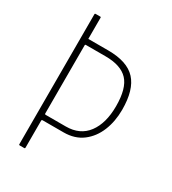

<svg xmlns="http://www.w3.org/2000/svg" viewBox="-174 -802 803 895"><g transform="rotate(30 227.5 -354.0)"><path d="M405 -383Q405 -320 384 -268.5Q363 -217 322 -186Q281 -155 221 -155H109Q103 -155 103 -150V-4Q103 0 99 0H74Q70 0 70 -4V-704Q70 -708 74 -708H98Q102 -708 102.5 -707Q103 -706 103 -703V-600Q103 -598 103 -595Q103 -592 103 -590H210Q313 -590 359 -540Q405 -490 405 -383ZM372 -383Q372 -479 334 -519.5Q296 -560 213 -560H108Q105 -560 104 -559Q103 -558 103 -556V-189Q103 -184 108 -184H216Q292 -184 332 -237.5Q372 -291 372 -383Z"/></g></svg>

Font: Glory Thin
Style: Regular
Weight: 100
Designer: Robert Leuschke
Foundry: Robert Leuschke
Version: Version 1.011